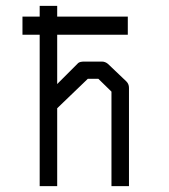

<svg xmlns="http://www.w3.org/2000/svg" viewBox="-20 -686 580 658"><path d="M116 -567H57V-629H116V-666H176V-629H418V-567H176V-398L248 -470Q254 -475 269 -475H329Q340.5 -475 350 -467L413 -407Q422 -398 422 -385V-48H362V-372L317 -416H281L176 -315V-48H116Z"/></svg>

Font: ibm3270
Style: Regular
Weight: 400
Monospace: yes
Version: Version 2.0.3